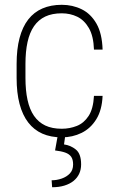

<svg xmlns="http://www.w3.org/2000/svg" viewBox="-20 -558 491 795"><path d="M235.8 -24.9Q268.6 -24.9 298.1 -36.6Q327.6 -48.3 346.9 -77.9Q366.2 -107.4 369.1 -161.1H404.8Q402.3 -102.5 378.9 -64.5Q355.5 -26.4 317.9 -7.8Q280.3 10.7 235.8 10.7Q190.4 10.7 155.5 -4.6Q120.6 -20 96.9 -50.8Q73.2 -81.5 61 -127.7Q48.8 -173.8 48.8 -235.4V-293Q48.8 -354.5 61 -400.6Q73.2 -446.8 96.9 -477.3Q120.6 -507.8 155.5 -522.9Q190.4 -538.1 235.8 -538.1Q280.8 -538.1 318.4 -519.5Q356 -501 379.4 -460.2Q402.8 -419.4 404.8 -352.5H369.1Q367.2 -408.7 348.1 -441.7Q329.1 -474.6 299.8 -488.8Q270.5 -502.9 235.8 -502.9Q195.8 -502.9 167.5 -489.5Q139.2 -476.1 120.8 -449.5Q102.5 -422.9 94 -383.8Q85.4 -344.7 85.4 -293V-235.4Q85.4 -183.6 94 -144.3Q102.5 -105 120.8 -78.4Q139.2 -51.8 167.5 -38.3Q195.8 -24.9 235.8 -24.9ZM218.8 4.9H250L245.1 40Q272 43.5 293.9 61Q315.9 78.6 315.9 122.6Q315.9 144 307.9 161.4Q299.8 178.7 284.4 191.2Q269 203.6 246.8 210.4Q224.6 217.3 195.8 217.3L193.8 188.5Q214.8 188.5 235.4 181.4Q255.9 174.3 269.3 160.2Q282.7 146 282.7 123Q282.7 102.5 274.7 91.1Q266.6 79.6 250 73.7Q233.4 67.9 208 64.9Z"/></svg>

Font: Roboto Condensed ExtraLight
Style: Regular
Weight: 250
Designer: Christian Robertson
Foundry: Google
Version: Version 3.008; 2023